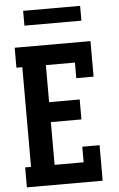

<svg xmlns="http://www.w3.org/2000/svg" viewBox="-61 -966 622 1007"><g transform="rotate(-5 250.0 -462.0)"><path d="M39 0V-105H70V-630H39V-735H438V-548H347V-630H194V-435H355V-330H194V-105H347V-187H438V0ZM100 -846V-924H400V-846Z"/></g></svg>

Font: Iosevka Curly Slab Extrabold
Style: Regular
Weight: 800
Monospace: yes
Designer: Belleve Invis
Foundry: Belleve Invis
Version: Version 22.1.2; ttfautohint (v1.8.4)